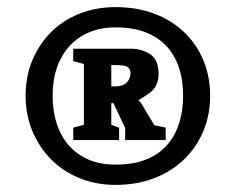

<svg xmlns="http://www.w3.org/2000/svg" viewBox="-20 -750 662 540"><path d="M305 -230Q365 -230 414 -249Q463 -268 498 -302Q533 -336 552 -381.5Q571 -427 571 -481Q571 -535 552 -580.5Q533 -626 498 -659.5Q463 -693 414 -711.5Q365 -730 305 -730Q250 -730 203.5 -711.5Q157 -693 123.5 -659.5Q90 -626 71 -580.5Q52 -535 52 -481Q52 -427 71 -381.5Q90 -336 123.5 -302Q157 -268 203.5 -249Q250 -230 305 -230ZM305 -287Q263 -287 230.5 -300.5Q198 -314 175 -339.5Q152 -365 140 -401Q128 -437 128 -481Q128 -525 140.5 -560.5Q153 -596 176 -621Q199 -646 231.5 -659.5Q264 -673 305 -673Q353 -673 388.5 -659.5Q424 -646 447.5 -621Q471 -596 483 -560.5Q495 -525 495 -481Q495 -437 483 -401Q471 -365 447.5 -339.5Q424 -314 388.5 -300.5Q353 -287 305 -287ZM400 -488Q414 -498 420 -512Q426 -526 426 -541Q426 -582 402.5 -597.5Q379 -613 347 -613H186V-578L216 -570V-399L186 -391V-356H315V-391L293 -399V-460H299L334 -386Q334 -387 333 -388Q332 -389 332 -391V-356H446V-391L414 -398L378 -458Q375 -463 373 -464.5Q371 -466 369 -468Q381 -475 387 -479Q393 -483 400 -488ZM306 -507H293V-567H304Q331 -567 339 -561.5Q347 -556 347 -544Q347 -536 344 -529Q341 -522 335.5 -517Q330 -512 322.5 -509.5Q315 -507 306 -507Z"/></svg>

Font: GradeGX
Style: Regular
Weight: 100
Width: 1
Designer: Adam Twardoch
Foundry: Adam Twardoch
Version: Version 2.002; DEVELOPMENT